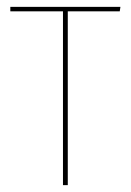

<svg xmlns="http://www.w3.org/2000/svg" viewBox="-20 -538 380 558"><path d="M328 -505H177V0H163V-505H10V-518H330Z"/></svg>

Font: Fira Sans Compressed Hair
Style: Regular
Weight: 100
Width: 1
Designer: bBox Type GmbH & Carrois Corporate GbR & Edenspiekermann AG
Foundry: bBox Type GmbH & Carrois Corporate GbR & Edenspiekermann AG
Version: Version 4.301